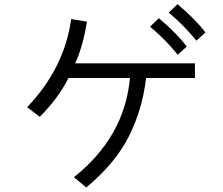

<svg xmlns="http://www.w3.org/2000/svg" viewBox="-20 -832 1040 894"><path d="M106.4 -333Q279.3 -513.7 311.5 -743.2Q335.9 -739.3 384.8 -731.4Q366.2 -615.2 330.1 -537.1Q515.6 -537.1 887.7 -537.1Q887.7 -520.5 887.7 -468.8Q831.1 -468.8 660.2 -468.8Q643.6 -324.2 581.1 -199.2Q518.6 -73.2 381.8 41Q362.3 25.4 324.2 -6.8Q560.5 -195.3 585 -468.8Q489.3 -468.8 298.8 -468.8Q252.9 -376 165 -288.1Q145.5 -302.7 106.4 -333ZM765.6 -773.4Q775.4 -783.2 806.6 -812.5Q891.6 -741.2 936.5 -680.7Q922.9 -668 894.5 -642.6Q837.9 -712.9 765.6 -773.4ZM678.7 -708Q689.5 -717.8 719.7 -747.1Q804.7 -675.8 849.6 -615.2Q835.9 -602.5 807.6 -577.1Q751 -647.5 678.7 -708Z"/></svg>

Font: Gothic A1
Style: Regular
Weight: 400
Designer: HanYang I&C Co.,Ltd.
Version: Version 2.50